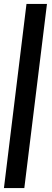

<svg xmlns="http://www.w3.org/2000/svg" viewBox="-20 -760 266 975"><path d="M218.5 -740 103.5 195H0L114.5 -740Z"/></svg>

Font: Lato SemiBold
Style: Italic
Weight: 600
Italic angle: -7°
Designer: Lukasz Dziedzic with Adam Twardoch and Botio Nikoltchev
Foundry: tyPoland Lukasz Dziedzic
Version: Version 2.015; 2015-08-06; http://www.latofonts.com/